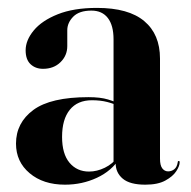

<svg xmlns="http://www.w3.org/2000/svg" viewBox="-20 -470 496 498"><path d="M280 -46.5V-51L274.5 -46V-368Q274.5 -404 259.8 -423.2Q245 -442.5 217 -442.5Q185.5 -442.5 170 -426.8Q154.5 -411 154.5 -391.5V-350.5Q154.5 -326 137 -308.8Q119.5 -291.5 91.5 -291.5Q72 -291.5 59.2 -303.5Q46.5 -315.5 46.5 -339.5Q46.5 -365.5 67.5 -391Q88.5 -416.5 129.8 -433Q171 -449.5 231.5 -449.5Q313.5 -449.5 354.2 -415.2Q395 -381 395 -318V-58.5Q395 -41 401 -33.2Q407 -25.5 416 -25.5Q425 -25.5 432 -31Q439 -36.5 441 -49Q441 -51 441.8 -51.8Q442.5 -52.5 443.5 -52.5Q445 -52.5 445.5 -51.8Q446 -51 446 -49Q446 -39.5 437.2 -26Q428.5 -12.5 409 -1.8Q389.5 9 357 9Q317 9 298.5 -6.5Q280 -22 280 -46.5ZM21.5 -97.5Q21.5 -151.5 66.5 -184.8Q111.5 -218 209.5 -218Q240.5 -218 260.2 -212Q280 -206 296.5 -197L292.5 -193Q275.5 -201 258 -205.5Q240.5 -210 218.5 -210Q181 -210 161 -185.2Q141 -160.5 141 -115Q141 -71 160.2 -48Q179.5 -25 211 -25Q231.5 -25 252 -35Q272.5 -45 286 -63.5L291 -60Q269.5 -26.5 231.2 -8.8Q193 9 148.5 9Q92 9 56.8 -20.8Q21.5 -50.5 21.5 -97.5Z"/></svg>

Font: Fraunces 120pt SemiBold
Style: Regular
Weight: 600
Version: Version 1.000;[b76b70a41]